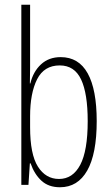

<svg xmlns="http://www.w3.org/2000/svg" viewBox="-20 -780 472 810"><path d="M107 -494Q107 -477 106.5 -459.5Q106 -442 106 -428H108Q120 -478 153 -508.5Q186 -539 236 -539Q312 -539 350 -470.5Q388 -402 388 -269Q388 -131 348 -60.5Q308 10 233 10Q185 10 155 -17.5Q125 -45 109 -91H106L100 0H70V-760H107ZM232 -504Q166 -504 136.5 -445.5Q107 -387 107 -290V-243Q107 -129 140 -77Q173 -25 229 -25Q287 -25 318.5 -84.5Q350 -144 350 -269Q350 -386 322 -445Q294 -504 232 -504Z"/></svg>

Font: Noto Sans Gujarati UI ExtraCondensed ExtraLight
Style: Regular
Weight: 200
Width: 2
Designer: Jelle Bosma - Monotype Design Team, Universal Thirst
Foundry: Monotype Imaging Inc.
Version: Version 2.106; ttfautohint (v1.8.4.7-5d5b)